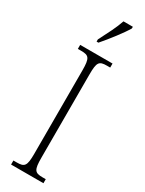

<svg xmlns="http://www.w3.org/2000/svg" viewBox="-243 -961 747 992"><g transform="rotate(30 131.0 -465.5)"><path d="M99 -784V-771H110C150 -817 203 -886 223 -921V-931H167C152 -886 128 -841 99 -784ZM34 0H227V-24H208C161 -24 152 -36 152 -109V-605C152 -679 161 -690 208 -690H227V-714H34V-690H54C100 -690 110 -679 110 -605V-108C110 -35 100 -24 54 -24H34Z"/></g></svg>

Font: Noto Serif Khmer ExtraCondensed ExtraLight
Style: Regular
Weight: 200
Width: 2
Designer: Danh Hong and the Monotype Design Team
Foundry: Monotype Imaging Inc.
Version: Version 2.004